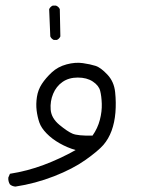

<svg xmlns="http://www.w3.org/2000/svg" viewBox="-20 -359 540 688"><path d="M35.2 309.6Q23.4 308.6 15.6 301.8Q8.8 291 9.8 277.3L15.6 263.7Q78.1 253.9 136.7 231.9Q195.3 210 251 178.7Q220.7 169.9 193.4 154.3Q166 138.7 147 119.1Q127.9 99.6 121.1 80.1Q114.3 60.5 111.3 37.1Q108.4 13.7 112.3 -11.7Q116.2 -37.1 129.9 -58.1Q143.6 -79.1 165.5 -99.6Q187.5 -120.1 218.8 -128.4Q250 -136.7 276.9 -132.8Q303.7 -128.9 322.3 -123Q340.8 -117.2 364.7 -91.8Q388.7 -66.4 392.6 -28.8Q396.5 8.8 393.6 44.4Q390.6 80.1 379.9 109.4Q369.1 138.7 350.6 160.2Q332 181.6 286.6 213.9Q241.2 246.1 173.8 272.5Q106.4 298.8 35.2 309.6ZM311.5 127Q330.1 100.6 337.9 70.3Q345.7 40 344.7 12.7Q343.8 -14.6 338.9 -33.7Q334 -52.7 312.5 -66.9Q291 -81.1 258.8 -81.1Q226.6 -81.1 204.1 -65.4Q181.6 -49.8 170.4 -22.9Q159.2 3.9 161.6 34.2Q164.1 64.5 192.9 88.4Q221.7 112.3 240.2 120.1Q258.8 127.9 311.5 127ZM172.9 -215.8Q164.1 -219.7 160.2 -228.5L156.2 -326.2Q160.2 -335 168.9 -338.9H180.7Q190.4 -335 194.3 -326.2L196.3 -228.5Q192.4 -219.7 183.6 -215.8Z"/></svg>

Font: JasonHandwriting4
Style: Regular
Weight: 400
Version: Version 1.01.21